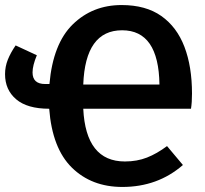

<svg xmlns="http://www.w3.org/2000/svg" viewBox="-23 -726 814 761"><path d="M462 15Q340 15 262 -61.5Q184 -138 172 -295Q85 -295 41 -332.5Q-3 -370 -3 -432Q-3 -462 8 -489.5Q19 -517 39 -546L123 -507Q106 -466 106 -439Q106 -393 156 -393H173Q187 -553 265.5 -629.5Q344 -706 459 -706Q555 -706 616.5 -662.5Q678 -619 708 -540.5Q738 -462 738 -355Q738 -320 734 -295H307Q317 -86 472 -86Q520 -86 559.5 -101.5Q599 -117 639 -147L702 -72Q602 15 462 15ZM609 -391Q606 -606 461 -606Q315 -606 307 -391Z"/></svg>

Font: Trujillo Medium
Style: Regular
Weight: 500
Designer: Fira Sans original fonts by bBox Type GmbH, Carrois Corporate GbR, & Edenspiekermann AG / Changes by Cristiano Sobral
Foundry: Fira Sans original fonts by bBox Type GmbH, Carrois Corporate GbR, & Edenspiekermann AG / Changes by Cristiano Sobral
Version: Version 4.301;October 17, 2021;FontCreator 14.0.0.2814 64-bi